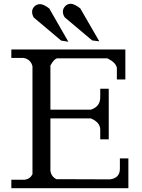

<svg xmlns="http://www.w3.org/2000/svg" viewBox="-20 -997 750 1017"><path d="M405 -953 506 -778 468 -783 323 -905Q313 -920 313 -935.5Q313 -951 325 -964Q337 -977 355 -977Q373 -977 405 -953ZM241 -952 342 -776 304 -782 159 -904Q150 -919 150 -934.5Q150 -950 162 -962.5Q174 -975 192.5 -975Q211 -975 241 -952ZM461 -416Q511 -432 511 -482V-527H556V-259H511V-310Q511 -349 461 -370H247V-91Q252 -62 278 -48L563 -47Q615 -54 615 -103V-158H660V0H40V-45H111Q139 -49 152 -74V-645Q149 -662 136.5 -674.5Q124 -687 105 -690H40V-735H644V-576H599V-637Q595 -665 549 -688H283Q266 -685 247 -650V-416Z"/></svg>

Font: Sawarabi Mincho
Style: Regular
Weight: 400
Version: Version 1.00